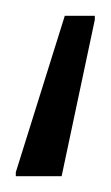

<svg xmlns="http://www.w3.org/2000/svg" viewBox="-20 -33 140 243"><path d="M0 190V185L62 -13H100V-8L58 190Z"/></svg>

Font: Saira ExtraCondensed
Style: Regular
Weight: 400
Width: 2
Designer: Hector Gatti with collaboration of the Omnibus-Type team
Foundry: Omnibus-Type
Version: Version 1.101